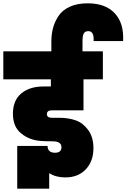

<svg xmlns="http://www.w3.org/2000/svg" viewBox="-32 -1050 764 1159"><path d="M265 -5V89H72V-169H255Q256 -128 300 -128Q339 -128 339 -161Q339 -197 285 -197Q244 -197 216 -199Q148 -203 97 -243.5Q46 -284 46 -363Q46 -444 96.5 -486Q147 -528 230 -528H275V-571H-12V-740H278V-798Q278 -841 287.5 -878.5Q297 -916 320 -952Q343 -988 388.5 -1009Q434 -1030 497 -1030Q605 -1030 661 -969.5Q717 -909 711 -802H533Q537 -862 501 -862Q481 -862 473.5 -847.5Q466 -833 466 -801V-740H589V-571H472V-384H281Q251 -384 251 -361Q251 -339 282 -339H325Q381 -339 425 -323.5Q469 -308 500.5 -265Q532 -222 532 -155Q532 -77 486 -28Q440 21 362 21Q305 21 265 -5Z"/></svg>

Font: Poppins Black
Style: Regular
Weight: 900
Designer: Ninad Kale (Devanagari), Jonny Pinhorn (Latin)
Foundry: Indian Type Foundry
Version: Version 3.200;PS 1.000;hotconv 16.6.54;makeotf.lib2.5.65590